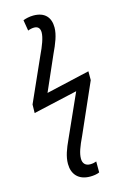

<svg xmlns="http://www.w3.org/2000/svg" viewBox="-147 -829 731 1133"><g transform="rotate(-15 218.5 -262.5)"><path d="M257 240C277 240 299 237 314 230V163C304 167 291 170 276 170C247 170 231 153 231 124C231 91 245 54 273 -5L407 -309V-363L141 -302L234 -514C261 -571 281 -620 281 -665C281 -725 249 -765 178 -765C154 -765 130 -759 115 -753L126 -687C138 -692 152 -695 164 -695C188 -695 200 -681 200 -656C200 -625 182 -578 158 -528L38 -259L37 -207L307 -268L190 -7C166 45 149 88 149 134C149 196 185 240 257 240Z"/></g></svg>

Font: Noto Sans Display SemiCondensed
Style: Italic
Weight: 400
Width: 4
Italic angle: -12°
Designer: Monotype Design Team
Foundry: Monotype Imaging Inc.
Version: Version 1.900